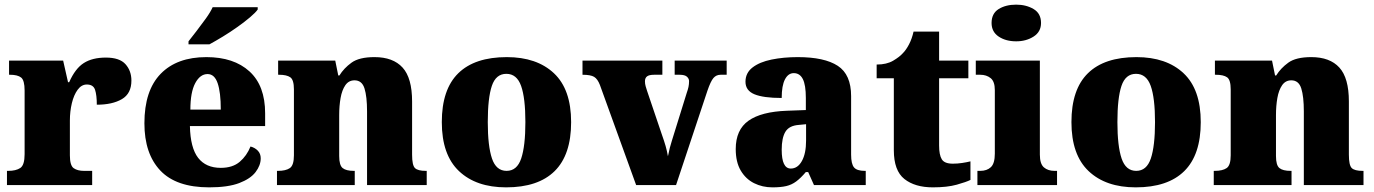

<svg xmlns="http://www.w3.org/2000/svg" viewBox="-20 -797 5917 827"><path d="M10 0V-61H15Q49 -61 67.5 -73.5Q86 -86 86 -133V-407Q86 -451 71 -463Q56 -475 23 -475H19V-536H252L273 -443H278Q304 -502 341 -525.5Q378 -549 436 -549Q495 -549 520.5 -520.5Q546 -492 546 -450Q546 -394 505 -370Q464 -346 397 -346Q397 -387 389.5 -410Q382 -433 354 -433Q331 -433 314.5 -410.5Q298 -388 289.5 -352.5Q281 -317 281 -278V-128Q281 -84 297.5 -72.5Q314 -61 342 -61H377V0Z M881 10Q739 10 670.5 -62.5Q602 -135 602 -266Q602 -407 672 -479Q742 -551 869 -551Q987 -551 1054.5 -489.5Q1122 -428 1122 -309V-254H798Q800 -160 833.5 -117Q867 -74 931 -74Q982 -74 1012.5 -100Q1043 -126 1059 -166Q1078 -161 1090.5 -148Q1103 -135 1103 -115Q1103 -85 1081 -56Q1059 -27 1010.5 -8.5Q962 10 881 10ZM931 -325Q931 -399 917.5 -438.5Q904 -478 874 -478Q842 -478 821 -439Q800 -400 800 -325ZM792 -619Q807 -638 827 -664Q847 -690 866.5 -717Q886 -744 896 -766H1090V-756Q1081 -743 1057.5 -723Q1034 -703 1003 -681Q972 -659 940 -639.5Q908 -620 882 -606H792Z M1173 0V-61H1177Q1211 -61 1228.5 -73Q1246 -85 1246 -128V-412Q1246 -453 1230.5 -464Q1215 -475 1182 -475H1178V-536H1424L1437 -472H1442Q1461 -503 1494 -527Q1527 -551 1593 -551Q1673 -551 1714 -506Q1755 -461 1755 -360V-131Q1755 -85 1767.5 -73Q1780 -61 1814 -61H1818V0H1561V-317Q1561 -381 1550 -416Q1539 -451 1507 -451Q1482 -451 1467.5 -430Q1453 -409 1447 -375Q1441 -341 1441 -301V-125Q1441 -85 1456 -73Q1471 -61 1504 -61H1508V0Z M2160 10Q2031 10 1957 -60Q1883 -130 1883 -271Q1883 -412 1954 -481.5Q2025 -551 2163 -551Q2292 -551 2366 -481.5Q2440 -412 2440 -271Q2440 -130 2369 -60Q2298 10 2160 10ZM2162 -61Q2207 -61 2225 -114.5Q2243 -168 2243 -271Q2243 -375 2224.5 -427Q2206 -479 2161 -479Q2116 -479 2098.5 -427Q2081 -375 2081 -271Q2081 -168 2099 -114.5Q2117 -61 2162 -61Z M2564 -431Q2554 -457 2539 -466Q2524 -475 2489 -475V-536H2833V-475H2798Q2776 -475 2767 -468Q2758 -461 2758 -447Q2758 -436 2761 -425.5Q2764 -415 2767 -406L2831 -217Q2841 -189 2847 -168Q2853 -147 2857 -124Q2865 -164 2874 -191L2938 -397Q2943 -411 2945.5 -422.5Q2948 -434 2948 -448Q2948 -458 2939 -466.5Q2930 -475 2907 -475H2886V-536H3110V-475H3084Q3065 -475 3053 -461Q3041 -447 3027 -406L2892 0H2720Z M3307 10Q3264 10 3228 -8Q3192 -26 3170.5 -62.5Q3149 -99 3149 -155Q3149 -238 3204 -277Q3259 -316 3370 -320L3451 -323V-375Q3451 -431 3438 -456.5Q3425 -482 3399 -482Q3375 -482 3361 -455Q3347 -428 3347 -375Q3268 -375 3229.5 -391Q3191 -407 3191 -445Q3191 -483 3221.5 -506.5Q3252 -530 3303.5 -540.5Q3355 -551 3416 -551Q3531 -551 3588.5 -513.5Q3646 -476 3646 -383V-131Q3646 -91 3658.5 -76Q3671 -61 3705 -61H3709V0H3486L3461 -56H3451Q3429 -30 3409.5 -15.5Q3390 -1 3366.5 4.5Q3343 10 3307 10ZM3386 -71Q3416 -71 3434 -103.5Q3452 -136 3452 -191V-262L3421 -259Q3379 -256 3363 -229.5Q3347 -203 3347 -152Q3347 -71 3386 -71Z M3998 10Q3921 10 3875.5 -26Q3830 -62 3830 -150V-460H3756V-519Q3799 -519 3827 -535.5Q3855 -552 3869 -568Q3883 -582 3895.5 -606Q3908 -630 3915 -661H4025V-536H4151V-460H4025V-170Q4025 -130 4036.5 -111Q4048 -92 4084 -92Q4104 -92 4124 -95Q4144 -98 4160 -102V-22Q4142 -13 4101 -1.5Q4060 10 3998 10Z M4357 -619Q4312 -619 4281.5 -639.5Q4251 -660 4251 -698Q4251 -739 4281.5 -758Q4312 -777 4357 -777Q4400 -777 4432 -758Q4464 -739 4464 -698Q4464 -660 4432 -639.5Q4400 -619 4357 -619ZM4190 0V-61H4202Q4231 -61 4248 -77Q4265 -93 4265 -135V-409Q4265 -446 4247 -460.5Q4229 -475 4202 -475H4183V-536H4459V-131Q4459 -91 4476.5 -76Q4494 -61 4522 -61H4533V0Z M4872 10Q4743 10 4669 -60Q4595 -130 4595 -271Q4595 -412 4666 -481.5Q4737 -551 4875 -551Q5004 -551 5078 -481.5Q5152 -412 5152 -271Q5152 -130 5081 -60Q5010 10 4872 10ZM4874 -61Q4919 -61 4937 -114.5Q4955 -168 4955 -271Q4955 -375 4936.5 -427Q4918 -479 4873 -479Q4828 -479 4810.5 -427Q4793 -375 4793 -271Q4793 -168 4811 -114.5Q4829 -61 4874 -61Z M5208 0V-61H5212Q5246 -61 5263.5 -73Q5281 -85 5281 -128V-412Q5281 -453 5265.5 -464Q5250 -475 5217 -475H5213V-536H5459L5472 -472H5477Q5496 -503 5529 -527Q5562 -551 5628 -551Q5708 -551 5749 -506Q5790 -461 5790 -360V-131Q5790 -85 5802.5 -73Q5815 -61 5849 -61H5853V0H5596V-317Q5596 -381 5585 -416Q5574 -451 5542 -451Q5517 -451 5502.5 -430Q5488 -409 5482 -375Q5476 -341 5476 -301V-125Q5476 -85 5491 -73Q5506 -61 5539 -61H5543V0Z"/></svg>

Font: Noto Serif Ethiopic Black
Style: Regular
Weight: 900
Designer: Monotype Design Team
Foundry: Monotype Imaging Inc.
Version: Version 2.102; ttfautohint (v1.8.4.7-5d5b)